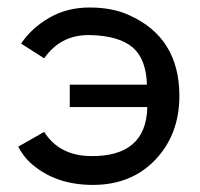

<svg xmlns="http://www.w3.org/2000/svg" viewBox="-20 -492 543 520"><path d="M465.8 -232.4Q465.8 -127.9 400.9 -59.6Q335.9 8.8 231.4 8.8Q127 8.8 60.5 -52.7Q43 -69.3 29.3 -94.7L99.6 -134.8Q140.6 -70.3 225.6 -69.3Q375 -67.4 378.9 -200.2V-202.1H168.9V-262.7H377.9Q376 -331.1 339.8 -363.3Q301.8 -395.5 223.1 -397Q144.5 -398.4 99.6 -334L37.1 -374Q65.4 -416 113.3 -443.8Q161.1 -471.7 222.7 -471.7Q284.2 -471.7 329.1 -451.2Q465.8 -390.6 465.8 -232.4Z"/></svg>

Font: BF_TEXT
Style: Regular
Weight: 400
Foundry: EA DICE
Version: Version 1.404